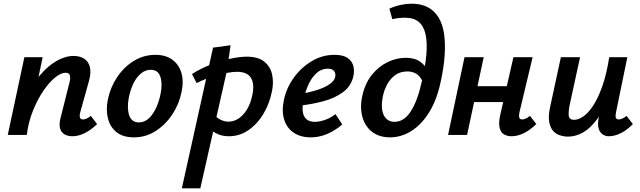

<svg xmlns="http://www.w3.org/2000/svg" viewBox="-20 -731 3469 1040"><path d="M372 7Q348 7 330 -3Q312 -13 305.5 -35Q299 -57 308 -92L357 -287Q362 -307 358.5 -322Q355 -337 335 -337Q311 -337 279 -311.5Q247 -286 215.5 -240Q184 -194 159 -132.5Q134 -71 125 0H51Q75 -107 112 -187Q149 -267 194 -320.5Q239 -374 286.5 -401Q334 -428 379 -428Q411 -428 434.5 -414Q458 -400 466.5 -369.5Q475 -339 461 -289L415 -124Q410 -106 413 -95Q416 -84 430 -84Q438 -84 447.5 -88Q457 -92 472 -103L506 -59Q472 -26 438 -9.5Q404 7 372 7ZM22 0 112 -421H211L123 0Z M705 13Q647 13 612 -14.5Q577 -42 565 -88.5Q553 -135 564 -191Q577 -256 613.5 -311.5Q650 -367 704 -400.5Q758 -434 822 -434Q877 -434 913 -408Q949 -382 962.5 -336.5Q976 -291 963 -231Q950 -167 913.5 -111.5Q877 -56 823.5 -21.5Q770 13 705 13ZM732 -68Q764 -68 787.5 -91Q811 -114 827 -150Q843 -186 850 -224Q861 -278 848.5 -315.5Q836 -353 796 -353Q768 -353 744 -333.5Q720 -314 703 -279.5Q686 -245 677 -199Q667 -141 680.5 -104.5Q694 -68 732 -68Z M965 289 1134 -473 1229 -486 1209 -347 1065 289ZM1220 7Q1186 7 1160 -4.5Q1134 -16 1117 -33.5Q1100 -51 1092 -69L1132 -117Q1152 -94 1174 -83Q1196 -72 1217 -72Q1246 -72 1271.5 -88.5Q1297 -105 1317 -137Q1337 -169 1346 -213Q1360 -274 1340 -308Q1320 -342 1264 -342Q1244 -342 1217 -337.5Q1190 -333 1160 -324.5Q1130 -316 1100 -305Q1070 -294 1045 -281L1020 -330Q1067 -360 1121.5 -381Q1176 -402 1227.5 -413Q1279 -424 1316 -424Q1378 -424 1411 -397.5Q1444 -371 1453.5 -329Q1463 -287 1454 -241Q1441 -171 1407 -114.5Q1373 -58 1325 -25.5Q1277 7 1220 7Z M1663 13Q1608 13 1570.5 -12.5Q1533 -38 1519 -84Q1505 -130 1518 -191Q1532 -256 1572 -311Q1612 -366 1669 -400Q1726 -434 1792 -434Q1836 -434 1860.5 -418.5Q1885 -403 1893 -376.5Q1901 -350 1894 -318Q1882 -264 1837.5 -231.5Q1793 -199 1731 -182.5Q1669 -166 1604 -159L1609 -223Q1659 -231 1699 -244Q1739 -257 1764.5 -274.5Q1790 -292 1795 -312Q1798 -321 1796 -332Q1794 -343 1784.5 -351Q1775 -359 1755 -359Q1721 -359 1695 -335.5Q1669 -312 1652 -275.5Q1635 -239 1626 -199Q1617 -160 1619.5 -131Q1622 -102 1638.5 -86.5Q1655 -71 1686 -71Q1709 -71 1739 -81Q1769 -91 1797 -113L1834 -57Q1810 -36 1782 -20Q1754 -4 1724 4.5Q1694 13 1663 13Z M2092 13Q2048 13 2015.5 -4Q1983 -21 1963 -52Q1943 -83 1937.5 -124.5Q1932 -166 1943 -214Q1958 -281 1995 -326.5Q2032 -372 2080.5 -395Q2129 -418 2177 -418Q2226 -418 2256.5 -396.5Q2287 -375 2300 -340L2267 -294Q2254 -320 2234 -332Q2214 -344 2187 -344Q2148 -344 2121 -324.5Q2094 -305 2077 -273.5Q2060 -242 2053 -205Q2045 -161 2051 -131Q2057 -101 2074.5 -86Q2092 -71 2117 -71Q2168 -71 2204.5 -127Q2241 -183 2264 -286Q2284 -371 2289.5 -436Q2295 -501 2285 -545.5Q2275 -590 2248 -612.5Q2221 -635 2175 -635Q2156 -635 2138.5 -633Q2121 -631 2105 -627L2089 -684Q2120 -698 2151 -704.5Q2182 -711 2210 -711Q2260 -711 2296 -692.5Q2332 -674 2354.5 -638Q2377 -602 2385 -550Q2393 -498 2388.5 -431Q2384 -364 2366 -283Q2345 -187 2303.5 -121Q2262 -55 2207.5 -21Q2153 13 2092 13Z M2751 7Q2727 7 2709.5 -3.5Q2692 -14 2686 -40Q2680 -66 2690 -110L2761 -421H2865L2794 -124Q2790 -106 2792.5 -95Q2795 -84 2809 -84Q2817 -84 2826.5 -88Q2836 -92 2851 -103L2885 -59Q2851 -26 2817 -9.5Q2783 7 2751 7ZM2407 0 2496 -421H2600L2510 0ZM2492 -178 2510 -264H2780L2761 -178Z M3057 9Q3036 9 3014.5 2.5Q2993 -4 2977 -21Q2961 -38 2955 -70Q2949 -102 2960 -152L3018 -421H3122L3066 -164Q3059 -131 3060.5 -106.5Q3062 -82 3091 -82Q3112 -82 3138.5 -99.5Q3165 -117 3191.5 -156.5Q3218 -196 3241.5 -261Q3265 -326 3280 -421H3339Q3316 -303 3284.5 -220.5Q3253 -138 3216 -87.5Q3179 -37 3139 -14Q3099 9 3057 9ZM3278 7Q3258 7 3243 -4Q3228 -15 3222 -37Q3216 -59 3223 -92L3293 -421H3378L3317 -124Q3313 -105 3315.5 -94.5Q3318 -84 3332 -84Q3340 -84 3349.5 -88Q3359 -92 3374 -103L3408 -59Q3375 -25 3341.5 -9Q3308 7 3278 7Z"/></svg>

Font: Ysabeau Infant
Style: Bold Italic
Weight: 700
Italic angle: -12°
Designer: Christian Thalmann (Catharsis Fonts)
Version: Version 2.001;gftools[0.9.30]; featfreeze: ss01,ss02,lnum